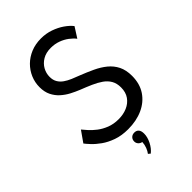

<svg xmlns="http://www.w3.org/2000/svg" viewBox="-311 -951 1305 1305"><g transform="rotate(-45 341.5 -299.0)"><path d="M336.5 16Q274.5 16 226 -1.2Q177.5 -18.5 142.5 -43.5Q107.5 -68.5 85 -92.8Q62.5 -117 52 -131L107.5 -210Q119 -196 138.5 -174Q158 -152 186.5 -130Q215 -108 253 -93Q291 -78 339 -78Q384.5 -78 421.5 -94Q458.5 -110 480.8 -141.5Q503 -173 503 -219.5Q503 -259 487 -286.8Q471 -314.5 442.5 -334.5Q414 -354.5 376 -371.2Q338 -388 294 -405Q263 -417.5 231 -434.2Q199 -451 172 -475.2Q145 -499.5 128.5 -533Q112 -566.5 112 -612Q112 -658 129.5 -699Q147 -740 179 -771.8Q211 -803.5 255.2 -821.8Q299.5 -840 353.5 -840Q401.5 -840 444.2 -825Q487 -810 520.5 -786.8Q554 -763.5 574 -738L526.5 -663.5Q510 -685 484.5 -704.2Q459 -723.5 426 -735.5Q393 -747.5 355 -747.5Q308.5 -747.5 276.2 -728.2Q244 -709 227 -678.5Q210 -648 210 -613.5Q210 -582.5 222.8 -561Q235.5 -539.5 257 -524.5Q278.5 -509.5 305.5 -498Q332.5 -486.5 361 -476Q412 -456 457.5 -434.8Q503 -413.5 537.5 -385.2Q572 -357 591.8 -317.5Q611.5 -278 611.5 -222Q611.5 -146.5 575.8 -93.2Q540 -40 478 -12Q416 16 336.5 16ZM327.5 241.5 312.5 229Q324 214.5 332.8 192Q341.5 169.5 342.5 145Q327 142.5 316.5 131Q306 119.5 306 103.5Q306 85 318 73Q330 61 349.5 61Q369.5 61 380.8 74Q392 87 392 113.5Q392 146.5 373.8 183Q355.5 219.5 327.5 241.5Z"/></g></svg>

Font: Spartan Thin Medium
Style: Regular
Weight: 500
Version: Version 1.004